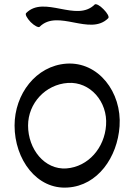

<svg xmlns="http://www.w3.org/2000/svg" viewBox="-20 -853 619 896"><path d="M165 -728C250 -813 400 -683 485 -768C491 -774 481 -792 463 -810C446 -828 427 -837 422 -832C337 -747 186 -877 102 -792C96 -786 106 -768 123 -750C141 -732 160 -723 165 -728ZM297 22C436 13 528 -119 538 -264C549 -423 439 -566 290 -556C148 -546 48 -414 48 -267C48 -109 152 33 297 22ZM111 -267C111 -371 192 -459 297 -466C401 -473 483 -378 475 -269C468 -164 393 -75 290 -67C188 -60 111 -157 111 -267Z"/></svg>

Font: Nupuram
Style: Regular
Weight: 400
Designer: Santhosh Thottingal (santhosh.thottingal@gmail.com)
Foundry: SMC
Version: Version 1.000